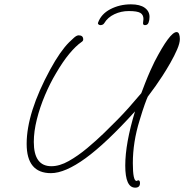

<svg xmlns="http://www.w3.org/2000/svg" viewBox="-20 -767 850 886"><path d="M584 -747Q626 -747 648 -731Q670 -715 670 -689Q670 -674 665.5 -662.5Q661 -651 649 -651Q640 -651 640 -660Q640 -665 641 -670Q642 -675 642 -679Q642 -699 627.5 -707.5Q613 -716 574 -716Q539 -716 508 -701.5Q477 -687 461 -660Q458 -655 453 -653Q448 -651 443 -651Q439 -651 435 -654Q431 -657 432 -661Q446 -702 489 -724.5Q532 -747 584 -747ZM604 99Q558 99 558 -3Q558 -105 603 -253Q470 -106 375 -37Q280 32 215 32Q103 32 103 -103Q103 -247 212 -447Q258 -531 299 -572Q310 -583 322 -593.5Q334 -604 343 -604Q364 -604 364 -585Q364 -578 356 -573Q330 -555 300 -519Q270 -483 238 -428Q211 -383 187.5 -327.5Q164 -272 150 -216Q136 -160 136 -112Q136 0 217 0Q255 0 297.5 -24Q340 -48 382.5 -83.5Q425 -119 460 -153Q496 -188 522.5 -215Q549 -242 574.5 -270.5Q600 -299 632 -337L650 -384Q663 -417 674 -441.5Q685 -466 693 -482Q764 -619 795 -619Q803 -619 806.5 -609.5Q810 -600 810 -587Q810 -568 797.5 -539Q785 -510 766.5 -477.5Q748 -445 729.5 -416.5Q711 -388 698 -370L662 -321Q658 -313 648 -285.5Q638 -258 624 -211Q593 -111 593 -14Q593 68 610 68Q613 68 614 66.5Q615 65 618 65Q626 65 626 78Q626 99 604 99Z"/></svg>

Font: Oooh Baby
Style: Regular
Weight: 400
Designer: Robert E. Leuschke
Foundry: Robert E. Leuschke
Version: Version 1.011; ttfautohint (v1.8.3)